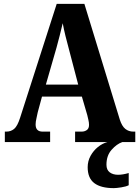

<svg xmlns="http://www.w3.org/2000/svg" viewBox="-20 -734 719 992"><path d="M5 0V-54H13Q36 -54 53 -68Q70 -82 84 -126L273 -714H416L599 -116Q610 -82 627.5 -68Q645 -54 669 -54H679V0H368V-54H402Q417 -54 428.5 -62Q440 -70 440 -89Q440 -101 436.5 -115.5Q433 -130 431 -139L403 -235H197L175 -154Q173 -142 168.5 -123.5Q164 -105 164 -91Q164 -54 200 -54H239V0ZM217 -297H384L335 -484Q326 -517 318 -549.5Q310 -582 304 -614Q297 -583 288.5 -550.5Q280 -518 272 -488ZM568 238Q501 238 467 212Q433 186 433 130Q433 98 448 71Q463 44 486 25.5Q509 7 535 0H612Q583 10 556.5 40Q530 70 530 117Q530 144 547 156.5Q564 169 590 169Q614 169 645 160V223Q632 230 606.5 234Q581 238 568 238Z"/></svg>

Font: Noto Serif Tamil Condensed ExtraBold
Style: Italic
Weight: 800
Width: 3
Italic angle: -12°
Designer: Indian Type Foundry, Tom Grace, and the Monotype Design Team
Foundry: Monotype Imaging Inc.
Version: Version 2.003; ttfautohint (v1.8.4.7-5d5b)